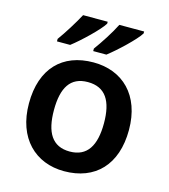

<svg xmlns="http://www.w3.org/2000/svg" viewBox="-114 -857 843 957"><g transform="rotate(15 307.0 -378.0)"><path d="M511 -756V-766H383C361 -721 319 -657 291 -619V-606H359C406 -642 490 -721 511 -756ZM323 -756V-766H196C172 -721 132 -657 104 -619V-606H172C219 -642 302 -721 323 -756ZM565 -272C565 -452 458 -552 308 -552C148 -552 49 -452 49 -272C49 -92 157 10 305 10C465 10 565 -92 565 -272ZM178 -272C178 -387 216 -450 306 -450C397 -450 436 -387 436 -272C436 -157 397 -92 307 -92C216 -92 178 -157 178 -272Z"/></g></svg>

Font: Noto Sans Bamum SemiBold
Style: Regular
Weight: 600
Designer: Monotype Design Team
Foundry: Monotype Imaging Inc.
Version: Version 2.002